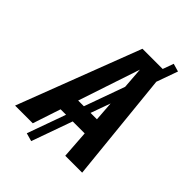

<svg xmlns="http://www.w3.org/2000/svg" viewBox="-285 -850 1020 1020"><g transform="rotate(45 225.0 -340.0)"><path d="M334 0 323 -157H233L151 73L105 60L183 -157H142L90 0H-43L222 -692H374L396 -753L441 -740L398 -620L461 0ZM175 -256H218L300 -484L291 -604ZM268 -256H316L308 -367Z"/></g></svg>

Font: Fira Sans Extra Condensed SemiBold
Style: Italic
Weight: 600
Width: 3
Italic angle: -8°
Designer: Carrois Corporate & Edenspiekermann AG
Foundry: Carrois Corporate GbR & Edenspiekermann AG
Version: Version 4.203